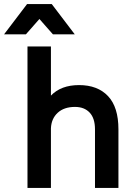

<svg xmlns="http://www.w3.org/2000/svg" viewBox="-71 -930 666 950"><path d="M65 -700H181V-457Q231 -509 320 -509Q412 -509 463.5 -454.5Q515 -400 515 -290V0H399V-290Q399 -345 372.5 -373Q346 -401 300 -401Q246 -401 214.5 -372Q183 -343 181 -295V0H65ZM124 -836 57 -760H-51L63 -910H185L299 -760H191Z"/></svg>

Font: PT Root UI Web Bold
Style: Regular
Weight: 700
Designer: Vitaly Kuzmin
Foundry: ParaType Ltd.
Version: Version 1.000W